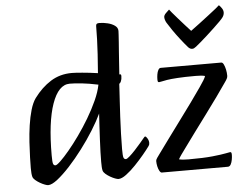

<svg xmlns="http://www.w3.org/2000/svg" viewBox="-55 -860 1200 940"><g transform="rotate(-5 545.5 -389.5)"><path d="M144.5 13Q139.5 13 128.3 8.9Q117.1 4.8 104.7 -2.4Q92.2 -9.6 82.4 -18.1Q72.7 -26.5 70.4 -35.1Q66.7 -47.8 66.7 -78.1Q66.7 -96.8 67.7 -130.4Q68.7 -163.9 71.2 -204.7Q73.7 -245.5 79.7 -286.4Q85.7 -327.3 95.7 -361.7Q105.7 -396 120.7 -417Q157.4 -466.7 203 -495.3Q248.7 -524 306.7 -524Q323 -524 358.6 -520.9Q394.2 -517.9 434.8 -512Q439.1 -564.9 441.4 -604.2Q443.7 -643.4 444.9 -676.6Q446.1 -709.7 446.1 -742.1Q446.1 -749.2 449.4 -752.6Q452.8 -756 462.5 -756Q482.4 -756 503.5 -750.8Q524.6 -745.7 538.7 -735.4Q552.9 -725 552.9 -709.2Q552.9 -704.5 552 -690.2Q551.2 -676 549.7 -655.1Q548.2 -634.2 546.2 -608.5Q544.2 -582.8 542.4 -554.2Q540.5 -525.6 538.5 -496.7H542.5Q545.1 -496.7 546.4 -494.9Q547.7 -493.1 547.7 -487.5Q547.7 -472.4 543.1 -462Q538.5 -451.7 534.2 -451.7Q534.2 -448.7 532.8 -426.2Q531.5 -403.7 529.3 -368Q527.1 -332.4 524.9 -290.6Q522.7 -248.8 521.4 -206.9Q520 -165.1 520 -131.3Q520 -97.5 523.2 -89.2Q526.4 -80.9 534.5 -80.9Q540.2 -80.9 553 -92.2Q565.8 -103.4 581.2 -120Q596.6 -136.5 609.7 -152.1Q622.8 -167.6 629.3 -175.4Q632.8 -179.3 634.2 -181Q635.5 -182.7 638.5 -182.7Q642.4 -182.7 648.8 -172.1Q655.2 -161.5 655.2 -150Q655.2 -145 654 -141.3Q652.7 -137.6 649.8 -133.8Q639.3 -119 619.1 -94.7Q598.9 -70.4 575 -45.5Q551 -20.5 528.5 -3.8Q506.1 13 489.8 13Q484.8 13 473.6 8.9Q462.4 4.8 449.9 -2.4Q437.5 -9.6 427.7 -18.1Q418 -26.5 415.7 -35.1Q414 -42 413.3 -52.5Q412.7 -63 412.7 -78.1Q412.7 -97 413.5 -126Q414.4 -155 416.1 -188.3Q417.7 -221.6 419.6 -254.6Q421.5 -287.6 423.2 -314.5Q406.5 -278.9 379.1 -234.9Q351.8 -190.9 318.8 -147.4Q285.9 -103.8 252.5 -67.5Q219.1 -31.3 190.8 -9.1Q162.5 13 144.5 13ZM188.5 -80.6Q195.3 -80.6 213.7 -98.2Q232.2 -115.8 257.4 -145.9Q282.6 -175.9 309.9 -214.2Q337.2 -252.5 362.4 -294.7Q387.5 -336.9 406.4 -378.5Q425.3 -420.1 432.2 -455.7Q385.3 -465.5 350.9 -469.1Q316.6 -472.7 292.5 -472.7Q237 -472.7 205.5 -383.3Q174 -294 174 -130.7Q174 -97.2 177.2 -88.9Q180.4 -80.6 188.5 -80.6ZM703.8 0Q698.1 0 692.7 -9.4Q687.4 -18.8 684.4 -32.1Q681.4 -45.4 681.4 -58.8Q681.4 -64.5 687.5 -73.4Q693.7 -82.3 700 -90.9Q723.8 -123.5 753.6 -164.4Q783.5 -205.4 815.2 -248Q846.9 -290.5 875.2 -329.8Q903.5 -369.1 924.5 -399.5Q937.9 -418.8 945.8 -431.8Q953.8 -444.8 955.9 -452.5Q946.9 -454.9 936 -455.9Q925.1 -456.8 909.5 -456.8Q855.7 -456.8 821.6 -454.6Q787.4 -452.4 768.9 -449.4Q750.3 -446.3 741.4 -444.1Q732.4 -442 729.4 -442Q725.4 -442 723.7 -444.5Q722 -447.1 722 -456.6Q722 -467.4 724 -480.2Q726 -493.1 731 -502Q736 -511 742.8 -511H1040.6Q1047.3 -511 1052.5 -500.6Q1057.7 -490.1 1061 -474.9Q1064.3 -459.7 1064.3 -443.9Q1064.3 -437.2 1060.4 -429.6Q1056.5 -422.1 1048.5 -411.1Q1030.2 -384.1 1002.8 -346Q975.4 -308 944.2 -265.8Q913 -223.6 882.1 -182Q851.2 -140.5 826 -105.2Q815.8 -91.1 807.3 -79.3Q798.9 -67.5 793.3 -57.2Q803 -54.7 814.4 -53.8Q825.8 -52.8 839.9 -52.8Q914.2 -52.8 958.2 -57.4Q1002.3 -62 1022.8 -66.2Q1043.3 -70.4 1045.6 -70.4Q1049.9 -70.4 1051.4 -67.5Q1053 -64.6 1053 -55.8Q1053 -46 1050.6 -32.7Q1048.3 -19.3 1043 -9.7Q1037.6 0 1028.7 0ZM904.9 -590.5Q900.4 -590.5 896.1 -592.3Q891.9 -594.1 886.4 -599.3Q869.8 -618.1 850.8 -642.5Q831.7 -666.9 815.5 -690.5Q799.3 -714.2 790.5 -728.8Q786.8 -735.1 784.4 -742.5Q782 -749.9 782 -756.9Q782 -765.5 791.4 -775.3Q800.8 -785.1 808.6 -791.7Q810.1 -788.7 821.2 -775.9Q832.3 -763.1 847.8 -745.1Q863.3 -727.1 879.4 -709.4Q895.4 -691.8 907.5 -678.5Q926.7 -692.4 950.3 -710.3Q973.9 -728.2 996.6 -745.7Q1019.3 -763.1 1035.1 -775.8Q1050.9 -788.4 1053.7 -791.7Q1061.3 -784.4 1067.6 -774.9Q1074 -765.3 1074 -754.6Q1074 -749.4 1072.3 -743.7Q1070.6 -738 1066.8 -732.2Q1062.8 -726.2 1049.7 -712.7Q1036.6 -699.2 1018.6 -682.5Q1000.6 -665.7 982 -648.7Q963.4 -631.7 947.9 -618.6Q932.4 -605.5 924.6 -599.3Q917.8 -594.1 913.9 -592.3Q910 -590.5 904.9 -590.5Z"/></g></svg>

Font: Briem Hand Thin
Style: Regular
Weight: 100
Designer: Gunnlaugur SE Briem, Eben Sorkin
Foundry: Sorkin Type Co.
Version: Version 1.003